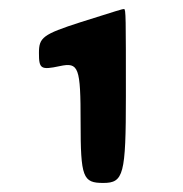

<svg xmlns="http://www.w3.org/2000/svg" viewBox="-20 -730 405 424"><path d="M258 -518C258 -692 258 -710 254 -710C249 -710 241 -707 158 -681C74 -654 66 -647 66 -613C66 -578 70 -575 112 -584C154 -593 158 -582 158 -460C158 -338 163 -326 208 -326C253 -326 258 -344 258 -518Z"/></svg>

Font: Asimov Print
Style: A
Weight: 500
Designer: Google
Version: Version 2.000980: 2014